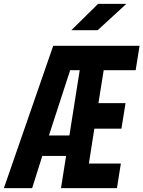

<svg xmlns="http://www.w3.org/2000/svg" viewBox="-64 -965 736 985"><path d="M101 0H-44L209 -730H652L632 -605H468L441 -436H580L559 -305H420L392 -126H556L536 0H249L275 -165H153ZM296 -605 187 -270H292L345 -605ZM437 -810H302L439 -945H584Z"/></svg>

Font: JetBrains Mono Extra Bold
Style: Italic
Weight: 800
Italic angle: -9°
Monospace: yes
Designer: Philipp Nurullin, Konstantin Bulenkov
Foundry: JetBrains
Version: 2.002